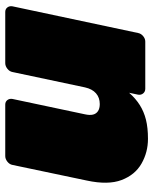

<svg xmlns="http://www.w3.org/2000/svg" viewBox="52 -612 570 713"><g transform="rotate(-90 336.5 -255.0)"><path d="M178 10Q128 10 86 -14Q44 -38 25 -88Q6 -138 23 -217L81 -493Q83 -504 93 -512Q103 -520 114 -520H305Q316 -520 322 -512Q328 -504 326 -493L269 -224Q265 -206 268 -194Q271 -182 281 -175.5Q291 -169 307 -169Q331 -169 347 -183Q363 -197 369 -224L426 -493Q428 -504 438 -512Q448 -520 459 -520H649Q660 -520 666 -512Q672 -504 670 -493L571 -27Q569 -16 559.5 -8Q550 0 539 0H364Q353 0 346.5 -8Q340 -16 342 -27L349 -60Q328 -36 303.5 -20.5Q279 -5 249 2.5Q219 10 178 10Z"/></g></svg>

Font: Rubik Light Black
Style: Italic
Weight: 900
Italic angle: -12°
Version: Version 2.104